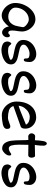

<svg xmlns="http://www.w3.org/2000/svg" viewBox="1006 -1680 688 2741"><g transform="rotate(90 1350.5 -309.0)"><path d="M511.7 -65.4Q511.7 -48.8 502.4 -32.2Q493.2 -15.6 477.1 -4.9Q460.9 5.9 441.4 5.9Q422.4 5.9 403.1 -8.1Q383.8 -22 371.6 -44.7Q359.4 -67.4 359.4 -91.3Q322.8 -44.9 283.4 -16.8Q244.1 11.2 199.7 11.2Q159.2 11.2 117.4 -15.1Q75.7 -41.5 48.8 -86.2Q22 -130.9 22 -182.6Q22 -252.4 53.7 -319.3Q85.4 -386.2 138.9 -428.2Q192.4 -470.2 254.4 -470.2Q301.3 -470.2 341.6 -441.9Q381.8 -413.6 405.5 -368.9Q429.2 -324.2 429.2 -278.3Q429.2 -258.8 426.3 -239.3Q423.3 -219.7 422.9 -214.8Q418.9 -191.9 417 -174.3Q415 -156.7 415 -136.2Q415 -107.4 423.6 -95Q432.1 -82.5 449.2 -82.5Q453.6 -82.5 458.3 -85.9Q462.9 -89.4 469.2 -95.7Q470.2 -96.7 474.9 -100.8Q479.5 -105 483.4 -106.4Q498.5 -106.4 505.1 -96.7Q511.7 -86.9 511.7 -65.4ZM367.7 -293Q367.7 -308.1 349.6 -327.6Q331.5 -347.2 306.4 -361.3Q281.2 -375.5 261.2 -375.5Q210.9 -375.5 171.4 -347.4Q131.8 -319.3 110.1 -275.4Q88.4 -231.4 88.4 -186Q88.4 -156.2 106.9 -132.6Q125.5 -108.9 155 -95.7Q184.6 -82.5 215.3 -82.5Q272.5 -82.5 303.7 -114.3Q335 -146 346.4 -186.8Q357.9 -227.5 367.7 -293Z M571.8 -74.7Q571.8 -83 576.7 -95.5Q581.5 -107.9 588.9 -116.9Q596.2 -126 603.5 -126Q606 -126 615.7 -117.2Q628.4 -101.1 640.4 -93Q652.3 -85 667.5 -82.3Q682.6 -79.6 708 -79.6Q733.4 -79.6 762.9 -86.2Q792.5 -92.8 813 -101.6Q833.5 -110.4 833.5 -115.7Q833.5 -128.9 820.8 -137.5Q808.1 -146 789.6 -150.9Q771 -155.8 734.9 -163.1Q677.7 -173.8 640.9 -185.8Q604 -197.8 576.9 -224.4Q549.8 -251 549.8 -296.4Q549.8 -352.5 580.6 -394.8Q611.3 -437 658.9 -459.7Q706.5 -482.4 754.9 -482.4Q786.6 -482.4 811.8 -469.7Q836.9 -457 850.8 -436.3Q864.7 -415.5 864.7 -391.6Q864.7 -353 858.9 -328.6Q853 -304.2 831.1 -304.2Q820.3 -304.2 816.9 -314.5Q813.5 -324.7 813.5 -346.2Q813.5 -369.1 795.9 -377.9Q778.3 -386.7 743.2 -386.7Q718.8 -386.7 689 -374.5Q659.2 -362.3 638.2 -342.8Q617.2 -323.2 617.2 -302.2Q617.2 -280.8 633.3 -267.3Q649.4 -253.9 673.3 -246.8Q697.3 -239.7 739.3 -231.4Q791 -221.2 822.8 -210.9Q854.5 -200.7 876.7 -179Q898.9 -157.2 898.9 -120.6Q898.9 -74.2 863.3 -43.7Q827.6 -13.2 780 1Q732.4 15.1 697.8 15.1Q650.9 15.1 611.3 -3.7Q571.8 -22.5 571.8 -74.7Z M1019 -74.7Q1019 -83 1023.9 -95.5Q1028.8 -107.9 1036.1 -116.9Q1043.5 -126 1050.8 -126Q1053.2 -126 1063 -117.2Q1075.7 -101.1 1087.6 -93Q1099.6 -85 1114.7 -82.3Q1129.9 -79.6 1155.3 -79.6Q1180.7 -79.6 1210.2 -86.2Q1239.7 -92.8 1260.3 -101.6Q1280.8 -110.4 1280.8 -115.7Q1280.8 -128.9 1268.1 -137.5Q1255.4 -146 1236.8 -150.9Q1218.3 -155.8 1182.1 -163.1Q1125 -173.8 1088.1 -185.8Q1051.3 -197.8 1024.2 -224.4Q997.1 -251 997.1 -296.4Q997.1 -352.5 1027.8 -394.8Q1058.6 -437 1106.2 -459.7Q1153.8 -482.4 1202.1 -482.4Q1233.9 -482.4 1259 -469.7Q1284.2 -457 1298.1 -436.3Q1312 -415.5 1312 -391.6Q1312 -353 1306.2 -328.6Q1300.3 -304.2 1278.3 -304.2Q1267.6 -304.2 1264.2 -314.5Q1260.7 -324.7 1260.7 -346.2Q1260.7 -369.1 1243.2 -377.9Q1225.6 -386.7 1190.4 -386.7Q1166 -386.7 1136.2 -374.5Q1106.4 -362.3 1085.4 -342.8Q1064.5 -323.2 1064.5 -302.2Q1064.5 -280.8 1080.6 -267.3Q1096.7 -253.9 1120.6 -246.8Q1144.5 -239.7 1186.5 -231.4Q1238.3 -221.2 1270 -210.9Q1301.8 -200.7 1324 -179Q1346.2 -157.2 1346.2 -120.6Q1346.2 -74.2 1310.5 -43.7Q1274.9 -13.2 1227.3 1Q1179.7 15.1 1145 15.1Q1098.1 15.1 1058.6 -3.7Q1019 -22.5 1019 -74.7Z M1819.8 -65.4Q1819.8 -19.5 1753.7 -4.9Q1687.5 9.8 1623 9.8Q1574.7 9.8 1529.8 -18.3Q1484.9 -46.4 1457 -94.7Q1429.2 -143.1 1429.2 -200.7Q1429.2 -283.2 1456.1 -346.7Q1482.9 -410.2 1534.4 -445.6Q1585.9 -481 1656.7 -481Q1694.3 -481 1731.2 -462.4Q1768.1 -443.8 1792 -408.2Q1815.9 -372.6 1815.9 -324.2Q1815.9 -299.3 1808.6 -282.5Q1801.3 -265.6 1788.6 -261.2L1493.2 -155.8Q1508.3 -107.4 1554.7 -92.8Q1601.1 -78.1 1657.7 -78.1Q1676.3 -78.1 1694.8 -83.5Q1713.4 -88.9 1738.8 -98.6Q1754.9 -105 1765.4 -108.4Q1775.9 -111.8 1783.7 -111.8Q1801.8 -111.8 1810.8 -100.6Q1819.8 -89.4 1819.8 -65.4ZM1691.9 -307.6Q1741.2 -328.1 1759.3 -335Q1746.1 -363.3 1714.8 -376.5Q1683.6 -389.6 1642.6 -389.6Q1619.6 -389.6 1585.9 -372.3Q1552.2 -355 1523.9 -318.8Q1495.6 -282.7 1488.3 -230Q1524.9 -240.2 1571.8 -258.8Q1618.7 -277.3 1691.9 -307.6Z M1954.1 -368.7Q1936.5 -367.7 1924.3 -367.7Q1917.5 -367.7 1907.5 -373.5Q1897.5 -379.4 1890.1 -390.1Q1882.8 -400.9 1882.8 -414.6Q1882.8 -428.2 1888.9 -440.2Q1895 -452.1 1904.5 -459.2Q1914.1 -466.3 1924.3 -466.3Q1939.9 -466.3 1981.9 -463.4Q1983.4 -523.9 1992.9 -578.6Q2002.4 -633.3 2029.8 -633.3Q2036.1 -633.3 2043 -627.2Q2049.8 -621.1 2054.4 -610.6Q2059.1 -600.1 2059.1 -587.9Q2059.1 -536.1 2053.2 -494.1L2051.8 -481.9L2047.4 -461.9Q2064.9 -461.9 2088.9 -462.4Q2112.8 -462.9 2125.5 -463.4Q2164.6 -464.8 2203.6 -464.8Q2217.8 -464.8 2224.1 -448Q2230.5 -431.2 2230.5 -412.1Q2230.5 -391.6 2220 -379.6Q2209.5 -367.7 2197.3 -367.7L2046.9 -369.6L2046.4 -324.7Q2044.9 -283.7 2044.9 -235.8Q2044.9 -168 2056.4 -128.9Q2067.9 -89.8 2100.6 -89.8Q2128.4 -89.8 2169.4 -119.6Q2178.2 -125 2178.7 -125Q2190.9 -125 2195.3 -118.2Q2199.7 -111.3 2199.7 -94.2Q2199.7 -73.7 2183.1 -50.5Q2166.5 -27.3 2143.6 -11.2Q2120.6 4.9 2103.5 4.9Q2048.3 4.9 2021.7 -33.9Q1995.1 -72.8 1988.5 -127Q1981.9 -181.2 1981 -267.6Q1981 -335.4 1977.1 -369.6Q1969.7 -369.6 1954.1 -368.7Z M2326.7 -74.7Q2326.7 -83 2331.5 -95.5Q2336.4 -107.9 2343.8 -116.9Q2351.1 -126 2358.4 -126Q2360.8 -126 2370.6 -117.2Q2383.3 -101.1 2395.3 -93Q2407.2 -85 2422.4 -82.3Q2437.5 -79.6 2462.9 -79.6Q2488.3 -79.6 2517.8 -86.2Q2547.4 -92.8 2567.9 -101.6Q2588.4 -110.4 2588.4 -115.7Q2588.4 -128.9 2575.7 -137.5Q2563 -146 2544.4 -150.9Q2525.9 -155.8 2489.7 -163.1Q2432.6 -173.8 2395.8 -185.8Q2358.9 -197.8 2331.8 -224.4Q2304.7 -251 2304.7 -296.4Q2304.7 -352.5 2335.4 -394.8Q2366.2 -437 2413.8 -459.7Q2461.4 -482.4 2509.8 -482.4Q2541.5 -482.4 2566.7 -469.7Q2591.8 -457 2605.7 -436.3Q2619.6 -415.5 2619.6 -391.6Q2619.6 -353 2613.8 -328.6Q2607.9 -304.2 2585.9 -304.2Q2575.2 -304.2 2571.8 -314.5Q2568.4 -324.7 2568.4 -346.2Q2568.4 -369.1 2550.8 -377.9Q2533.2 -386.7 2498 -386.7Q2473.6 -386.7 2443.8 -374.5Q2414.1 -362.3 2393.1 -342.8Q2372.1 -323.2 2372.1 -302.2Q2372.1 -280.8 2388.2 -267.3Q2404.3 -253.9 2428.2 -246.8Q2452.1 -239.7 2494.1 -231.4Q2545.9 -221.2 2577.6 -210.9Q2609.4 -200.7 2631.6 -179Q2653.8 -157.2 2653.8 -120.6Q2653.8 -74.2 2618.2 -43.7Q2582.5 -13.2 2534.9 1Q2487.3 15.1 2452.6 15.1Q2405.8 15.1 2366.2 -3.7Q2326.7 -22.5 2326.7 -74.7Z"/></g></svg>

Font: Dekko
Style: Regular
Weight: 400
Designer: Multiple
Foundry: Sorkin Type
Version: Version 2.001